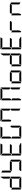

<svg xmlns="http://www.w3.org/2000/svg" viewBox="4068 -5108 1040 9216"><g transform="rotate(-90 4588.0 -500.0)"><path d="M647 -533 601 -454H192L169 -467L215 -546H624ZM664 -523 717 -493V-41V-39L624 -93V-454ZM583 -93 711 -19Q699 0 676 0H162L215 -93ZM138 0Q122 -1 110.5 -12.5Q99 -24 99 -41V-483L192 -430V-93ZM698 -994Q717 -982 717 -959V-517L624 -570V-866Z M968 -477 915 -507V-959V-961L1008 -907V-546ZM1463 -533 1417 -454H1008L985 -467L1031 -546H1440ZM1480 -523 1533 -493V-41V-39L1440 -93V-454ZM1399 -93 1527 -19Q1515 0 1492 0H978L1031 -93Z M1784 -477 1731 -507V-959V-961L1824 -907V-546ZM2279 -533 2233 -454H1824L1801 -467L1847 -546H2256ZM2215 -93 2343 -19Q2331 0 2308 0H1794L1847 -93ZM1770 0Q1754 -1 1742.5 -12.5Q1731 -24 1731 -41V-483L1824 -430V-93ZM1865 -907 1737 -981Q1749 -1000 1772 -1000H2308H2310L2256 -907Z M2600 -477 2547 -507V-959V-961L2640 -907V-546ZM3112 -523 3165 -493V-41V-39L3072 -93V-454ZM3031 -93 3159 -19Q3147 0 3124 0H2610L2663 -93ZM2586 0Q2570 -1 2558.5 -12.5Q2547 -24 2547 -41V-483L2640 -430V-93ZM2681 -907 2553 -981Q2565 -1000 2588 -1000H3124H3126L3072 -907Z M3416 -477 3363 -507V-959V-961L3456 -907V-546ZM3928 -523 3981 -493V-41V-39L3888 -93V-454ZM3962 -994Q3981 -982 3981 -959V-517L3888 -570V-866ZM3497 -907 3369 -981Q3381 -1000 3404 -1000H3940H3942L3888 -907Z M4432 -477 4379 -507V-959V-961L4472 -907V-546ZM4944 -523 4997 -493V-41V-39L4904 -93V-454ZM4418 0Q4402 -1 4390.5 -12.5Q4379 -24 4379 -41V-483L4472 -430V-93ZM4978 -994Q4997 -982 4997 -959V-517L4904 -570V-866ZM4513 -907 4385 -981Q4397 -1000 4420 -1000H4956H4958L4904 -907Z M5743 -533 5697 -454H5288L5265 -467L5311 -546H5720ZM5760 -523 5813 -493V-41V-39L5720 -93V-454ZM5679 -93 5807 -19Q5795 0 5772 0H5258L5311 -93ZM5234 0Q5218 -1 5206.5 -12.5Q5195 -24 5195 -41V-483L5288 -430V-93Z M6559 -533 6513 -454H6104L6081 -467L6127 -546H6536ZM6576 -523 6629 -493V-41V-39L6536 -93V-454ZM6495 -93 6623 -19Q6611 0 6588 0H6074L6127 -93ZM6050 0Q6034 -1 6022.5 -12.5Q6011 -24 6011 -41V-483L6104 -430V-93ZM6610 -994Q6629 -982 6629 -959V-517L6536 -570V-866Z M6880 -477 6827 -507V-959V-961L6920 -907V-546ZM7375 -533 7329 -454H6920L6897 -467L6943 -546H7352ZM7311 -93 7439 -19Q7427 0 7404 0H6890L6943 -93ZM6866 0Q6850 -1 6838.5 -12.5Q6827 -24 6827 -41V-483L6920 -430V-93ZM6961 -907 6833 -981Q6845 -1000 6868 -1000H7404H7406L7352 -907Z M8191 -533 8145 -454H7736L7713 -467L7759 -546H8168ZM7682 0Q7666 -1 7654.5 -12.5Q7643 -24 7643 -41V-483L7736 -430V-93Z M9007 -533 8961 -454H8552L8529 -467L8575 -546H8984ZM9024 -523 9077 -493V-41V-39L8984 -93V-454ZM8498 0Q8482 -1 8470.5 -12.5Q8459 -24 8459 -41V-483L8552 -430V-93Z"/></g></svg>

Font: DSEG7 Modern
Style: Regular
Weight: 400
Designer: Keshikan(Twitter:@keshinomi_88pro)
Version: Version 0.46